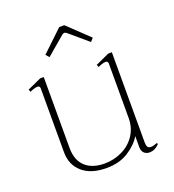

<svg xmlns="http://www.w3.org/2000/svg" viewBox="-124 -754 781 861"><g transform="rotate(-20 267.0 -323.5)"><path d="M168 -545 154 -561 255 -657H279L380 -561L366 -545L278 -620Q271 -625 267 -625Q263 -625 256 -620ZM490 -19V-11Q469 10 444 10Q428 10 418 0Q408 -10 408 -28V-81Q388 -46 344.5 -18Q301 10 239 10Q165 10 124 -26Q83 -62 83 -122V-427Q83 -439 71 -439Q64 -439 53 -435.5Q42 -432 35 -428L30 -440L96 -470H113V-132Q113 -73 146 -42.5Q179 -12 238 -12Q282 -12 321.5 -31Q361 -50 384.5 -85.5Q408 -121 408 -167V-427Q408 -439 396 -439Q389 -439 378 -435.5Q367 -432 360 -428L355 -440L421 -470H438V-40Q438 -25 442.5 -18Q447 -11 458 -11Q468 -11 490 -19Z"/></g></svg>

Font: Taviraj Thin
Style: Regular
Weight: 250
Designer: Katatrad Team
Foundry: CadsonDemak
Version: Version 1.001